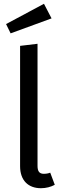

<svg xmlns="http://www.w3.org/2000/svg" viewBox="-20 -981 334 1013"><path d="M86 -739V-104C86 -29 129 12 196 12C223 12 249 5 269 -6L245 -70C235 -66 224 -64 211 -64C187 -64 178 -78 178 -106V-750ZM36 -805 252 -884 212 -961 12 -854Z"/></svg>

Font: FiraGO Unicode
Style: Regular
Weight: 400
Designer: bBox Type
Foundry: bBox Type GmbH
Version: Version 1.001;PS 001.001;hotconv 1.0.88;makeotf.lib2.5.64775